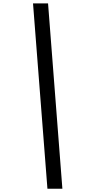

<svg xmlns="http://www.w3.org/2000/svg" viewBox="-20 -962 549 1152"><path d="M268.3 -941.8H178.1L264.6 170.4H354.3Z"/></svg>

Font: Poppins Devanagari Thin
Style: Italic
Weight: 100
Italic angle: -10°
Designer: Ninad Kale (Devanagari), Jonny Pinhorn (Latin)
Foundry: Indian Type Foundry
Version: 4.005